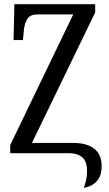

<svg xmlns="http://www.w3.org/2000/svg" viewBox="-20 -734 524 920"><path d="M381 166Q388 150 392.5 130Q397 110 397 87Q397 37 373 18.5Q349 0 312 0H29V-39L331 -665H159Q123 -665 109.5 -641Q96 -617 94 -585L90 -542H45L49 -714H436V-674L133 -49H334Q396 -49 431.5 -21.5Q467 6 467 62Q467 110 442.5 135.5Q418 161 381 166Z"/></svg>

Font: Noto Serif ExtraCondensed
Style: Regular
Weight: 400
Width: 2
Designer: Monotype Design Team
Foundry: Monotype Imaging Inc.
Version: Version 2.015